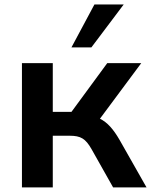

<svg xmlns="http://www.w3.org/2000/svg" viewBox="-20 -813 656 833"><path d="M209 0V-224.1H282.2C330.1 -224.1 351.1 -211.9 377.4 -165.5L470.7 0H615.7L499 -205.6C471.7 -252.9 445.8 -282.2 413.6 -297.9L592.8 -539.1H445.3L290 -327.6H209V-539.1H75.2V0ZM376.5 -607.4 516.6 -793.5H389.6L290 -607.4Z"/></svg>

Font: Winston SemiBold
Style: Regular
Weight: 600
Designer: Vernon Adams, Kim Jin-seong, David Berlow, Cristiano Sobral
Foundry: The Winston Project Authors
Version: Version 3.004